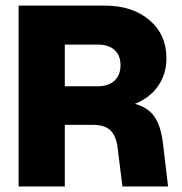

<svg xmlns="http://www.w3.org/2000/svg" viewBox="-20 -670 655 690"><path d="M314.9 -221.2H212.9V0H46.9V-649.9H356Q455.6 -649.9 516.8 -597.9Q578.1 -545.9 578.1 -460.9Q578.1 -403.8 548.1 -360.8Q518.1 -317.9 464.8 -296.9Q511.7 -284.2 535.2 -250.5Q558.6 -216.8 565.9 -152.8L584 0H419.9L402.8 -138.2Q397.5 -181.2 377.2 -201.2Q356.9 -221.2 314.9 -221.2ZM330.1 -509.8H212.9V-359.9H330.1Q369.6 -359.9 391.4 -379.9Q413.1 -399.9 413.1 -436Q413.1 -471.2 391.6 -490.5Q370.1 -509.8 330.1 -509.8Z"/></svg>

Font: Overused Grotesk ExtraBold
Style: Regular
Weight: 800
Version: Version 0.002